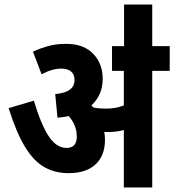

<svg xmlns="http://www.w3.org/2000/svg" viewBox="-20 -825 767 845"><path d="M442 -210Q442 -140 400.5 -101.5Q359 -63 282 -63Q223 -63 176 -89Q129 -115 90.5 -178Q52 -241 18 -349L129 -382Q160 -278 194 -226Q228 -174 273 -174Q296 -174 307 -187Q318 -200 318 -222Q318 -250 308.5 -272.5Q299 -295 283 -314Q259 -309 233 -307L223 -411Q267 -415 287.5 -430.5Q308 -446 308 -473Q308 -498 292.5 -510.5Q277 -523 250 -523Q209 -523 163 -498L125 -598Q156 -612 191 -622Q226 -632 271 -632Q348 -632 390 -588.5Q432 -545 432 -478Q432 -441 419 -412Q406 -383 382 -361Q387 -357 391 -352Q415 -347 443 -347Q466 -347 485.5 -350Q505 -353 525 -361V-513H473V-622H727V-513H650V0H525V-253Q509 -248 491.5 -246Q474 -244 456 -244Q448 -244 439 -244Q442 -227 442 -210ZM526 -616V-805H650V-616Z"/></svg>

Font: Noto Sans Condensed
Style: Bold
Weight: 700
Width: 3
Designer: Monotype Design Team
Foundry: Monotype Imaging Inc.
Version: Version 2.013; ttfautohint (v1.8.4.7-5d5b)